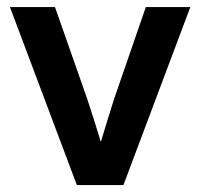

<svg xmlns="http://www.w3.org/2000/svg" viewBox="-20 -536 580 556"><path d="M202.6 0 8.8 -515.6H139.2L233.4 -247.1Q243.7 -216.3 253.2 -185.8Q262.7 -155.3 272 -125Q281.2 -155.3 290.5 -185.8Q299.8 -216.3 309.6 -247.1L402.3 -515.6H531.2L337.4 0Z"/></svg>

Font: Inter Display SemiBold
Style: Regular
Weight: 600
Designer: Rasmus Andersson
Foundry: rsms
Version: Version 4.001;git-9221beed3